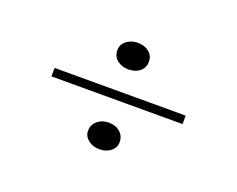

<svg xmlns="http://www.w3.org/2000/svg" viewBox="-59 -534 578 468"><g transform="rotate(20 230.0 -300.0)"><path d="M230 -231Q248 -231 259.5 -221Q271 -211 271 -195Q271 -181 259.5 -171.5Q248 -162 230 -162Q213 -162 201 -171.5Q189 -181 189 -195Q189 -211 201 -221Q213 -231 230 -231ZM230 -438Q248 -438 259.5 -428.5Q271 -419 271 -404Q271 -388 259.5 -378.5Q248 -369 230 -369Q213 -369 201 -378.5Q189 -388 189 -404Q189 -419 201 -428.5Q213 -438 230 -438ZM60 -289V-311H400V-289Z"/></g></svg>

Font: Kalnia ExtraLight
Style: Regular
Weight: 250
Designer: Frida Medrano
Foundry: Frida Medrano
Version: Version 1.105